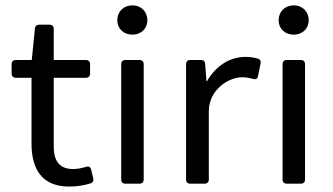

<svg xmlns="http://www.w3.org/2000/svg" viewBox="-20 -686 1244 717"><path d="M300.8 -62.5C286.1 -58.6 269.5 -54.7 252.9 -54.7C189.5 -54.7 180.7 -102.5 180.7 -139.6V-395.5H300.8C310.5 -395.5 316.4 -401.4 316.4 -411.1V-446.3C316.4 -456.1 310.5 -461.9 300.8 -461.9H180.7V-578.1C180.7 -587.9 174.8 -593.8 165 -593.8H127C117.2 -593.8 111.3 -588.9 110.4 -579.1L98.6 -461.9H39.1C29.3 -461.9 23.4 -456.1 23.4 -446.3V-411.1C23.4 -401.4 29.3 -395.5 39.1 -395.5H97.7V-149.4C97.7 -54.7 136.7 10.7 238.3 10.7C269.5 10.7 294.9 5.9 317.4 -1C327.1 -3.9 330.1 -10.7 328.1 -20.5L320.3 -52.7C317.4 -63.5 310.5 -66.4 300.8 -62.5Z M474.6 -556.6C506.8 -556.6 530.3 -579.1 530.3 -610.4C530.3 -642.6 506.8 -666 474.6 -666C441.4 -666 418 -642.6 418 -610.4C418 -579.1 441.4 -556.6 474.6 -556.6ZM432.6 -446.3V-15.6C432.6 -5.9 438.5 0 448.2 0H501C510.7 0 516.6 -5.9 516.6 -15.6V-446.3C516.6 -456.1 510.7 -461.9 501 -461.9H448.2C438.5 -461.9 432.6 -456.1 432.6 -446.3Z M897.5 -473.6C840.8 -473.6 788.1 -443.4 752.9 -382.8H751L746.1 -447.3C745.1 -458 740.2 -461.9 730.5 -461.9H690.4C680.7 -461.9 674.8 -456.1 674.8 -446.3V-15.6C674.8 -5.9 680.7 0 690.4 0H744.1C753.9 0 759.8 -5.9 759.8 -15.6V-271.5C759.8 -347.7 830.1 -397.5 884.8 -397.5C898.4 -397.5 913.1 -394.5 924.8 -391.6C934.6 -387.7 941.4 -391.6 943.4 -401.4L953.1 -448.2C955.1 -457 952.1 -464.8 943.4 -466.8C930.7 -470.7 914.1 -473.6 897.5 -473.6Z M1077.1 -556.6C1109.4 -556.6 1132.8 -579.1 1132.8 -610.4C1132.8 -642.6 1109.4 -666 1077.1 -666C1043.9 -666 1020.5 -642.6 1020.5 -610.4C1020.5 -579.1 1043.9 -556.6 1077.1 -556.6ZM1035.2 -446.3V-15.6C1035.2 -5.9 1041 0 1050.8 0H1103.5C1113.3 0 1119.1 -5.9 1119.1 -15.6V-446.3C1119.1 -456.1 1113.3 -461.9 1103.5 -461.9H1050.8C1041 -461.9 1035.2 -456.1 1035.2 -446.3Z"/></svg>

Font: Ed Sans Neue
Style: Regular
Weight: 400
Designer: Stephen Hutchings
Version: Version 1.004;PS 001.004;hotconv 1.0.88;makeotf.lib2.5.64775